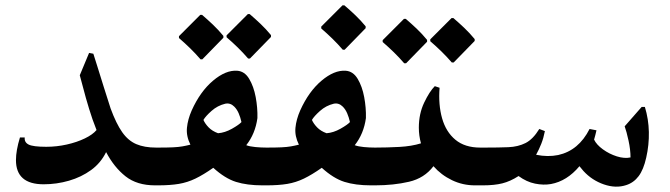

<svg xmlns="http://www.w3.org/2000/svg" viewBox="-20 -697 2520 722"><path d="M280 -414 315 -498 331 -495Q336 -481 346.5 -446Q357 -411 370.5 -369Q384 -327 396 -289Q417 -232 439.5 -200Q462 -168 492.5 -155Q523 -142 567 -142H574Q597 -142 605.5 -120.5Q614 -99 614 -73Q614 -46 605.5 -23Q597 0 574 0H563Q495 0 452 -34Q409 -68 379 -125Q359 -84 322.5 -57.5Q286 -31 239.5 -17.5Q193 -4 144 -4Q40 -4 40 -95Q40 -131 55 -180H73Q71 -162 87.5 -153.5Q104 -145 154 -145Q193 -145 231 -153.5Q269 -162 299 -176.5Q329 -191 343 -208Q339 -218 335.5 -228Q332 -238 328 -248Q315 -286 303 -328.5Q291 -371 280 -414Z M872 -431Q900 -429 917 -400.5Q934 -372 941.5 -332Q949 -292 948 -253Q940 -194 906 -151Q919 -146 940.5 -144Q962 -142 982 -142Q1002 -142 1012 -120Q1022 -98 1022 -72Q1022 -45 1012 -22.5Q1002 0 982 0H967Q909 0 867.5 -13Q826 -26 782 -66Q745 -40 715 -25.5Q685 -11 652.5 -5.5Q620 0 574 0Q546 0 525 -19.5Q504 -39 504 -71Q504 -103 525 -122.5Q546 -142 574 -142Q610 -142 630.5 -143Q651 -144 665.5 -146.5Q680 -149 696 -153Q680 -185 683 -216.5Q686 -248 701 -282Q733 -353 781 -393.5Q829 -434 872 -431ZM888 -238Q884 -256 877.5 -271Q871 -286 861 -296Q846 -311 827 -307Q798 -300 775.5 -280Q753 -260 745 -246Q751 -232 764.5 -218Q778 -204 800 -196Q826 -198 852.5 -213Q879 -228 888 -238ZM913 -477Q894 -499 874 -518.5Q854 -538 832 -557V-564L912 -644H919Q940 -626 960 -607Q980 -588 999 -565V-558L920 -477ZM734 -474Q715 -496 695 -515.5Q675 -535 653 -554V-561L733 -641H740Q761 -623 781 -604Q801 -585 820 -562V-555L741 -474Z M1280 -431Q1308 -429 1325 -400.5Q1342 -372 1349.5 -332Q1357 -292 1356 -253Q1348 -194 1314 -151Q1327 -146 1348.5 -144Q1370 -142 1390 -142Q1410 -142 1420 -120Q1430 -98 1430 -72Q1430 -45 1420 -22.5Q1410 0 1390 0H1375Q1317 0 1275.5 -13Q1234 -26 1190 -66Q1153 -40 1123 -25.5Q1093 -11 1060.5 -5.5Q1028 0 982 0Q954 0 933 -19.5Q912 -39 912 -71Q912 -103 933 -122.5Q954 -142 982 -142Q1018 -142 1038.5 -143Q1059 -144 1073.5 -146.5Q1088 -149 1104 -153Q1088 -185 1091 -216.5Q1094 -248 1109 -282Q1141 -353 1189 -393.5Q1237 -434 1280 -431ZM1296 -238Q1292 -256 1285.5 -271Q1279 -286 1269 -296Q1254 -311 1235 -307Q1206 -300 1183.5 -280Q1161 -260 1153 -246Q1159 -232 1172.5 -218Q1186 -204 1208 -196Q1234 -198 1260.5 -213Q1287 -228 1296 -238ZM1269 -510Q1250 -532 1230 -551.5Q1210 -571 1188 -590V-597L1268 -677H1275Q1296 -659 1316 -640Q1336 -621 1355 -598V-591L1276 -510Z M1555 -217Q1555 -269 1575 -311Q1595 -353 1615 -373L1633 -367Q1628 -303 1642.5 -252Q1657 -201 1692.5 -171.5Q1728 -142 1786 -142H1791Q1811 -142 1824 -126Q1837 -110 1837 -87V-57Q1837 -32 1824 -16Q1811 0 1791 0H1766Q1720 0 1679.5 -19.5Q1639 -39 1610 -72Q1576 -27 1518 -13.5Q1460 0 1390 0Q1356 0 1338 -22Q1320 -44 1320 -70Q1319 -97 1336.5 -119.5Q1354 -142 1390 -142Q1435 -142 1481.5 -144.5Q1528 -147 1563 -158Q1555 -187 1555 -217ZM1679 -462Q1660 -484 1640 -503.5Q1620 -523 1598 -542V-549L1678 -629H1685Q1706 -611 1726 -592Q1746 -573 1765 -550V-543L1686 -462ZM1500 -459Q1481 -481 1461 -500.5Q1441 -520 1419 -539V-546L1499 -626H1506Q1527 -608 1547 -589Q1567 -570 1586 -547V-540L1507 -459Z M1796 0Q1763 0 1745.5 -21Q1728 -42 1727 -67Q1726 -95 1744.5 -118.5Q1763 -142 1796 -142H1803Q1855 -142 1891.5 -143.5Q1928 -145 1956 -159Q1984 -173 2008 -212L2029 -204Q2024 -178 2015.5 -156.5Q2007 -135 1996 -115Q2040 -106 2079 -114Q2156 -131 2197 -212L2223 -207Q2219 -189 2214 -172Q2223 -153 2247 -135.5Q2271 -118 2299.5 -109Q2328 -100 2351 -105Q2351 -134 2343.5 -168.5Q2336 -203 2329 -222L2393 -295H2405Q2419 -249 2420 -200.5Q2421 -152 2410 -104Q2400 -59 2381.5 -34.5Q2363 -10 2335 -1Q2296 12 2251 -3.5Q2206 -19 2174 -54Q2166 -63 2159 -72Q2112 -16 2052 -5Q2024 0 1992 -6.5Q1960 -13 1930 -35Q1899 -15 1869 -7.5Q1839 0 1796 0Z"/></svg>

Font: Bona Nova SC
Style: Bold
Weight: 700
Designer: Mateusz Machalski
Foundry: Capitalics
Version: Version 4.001; ttfautohint (v1.8.4.7-5d5b)